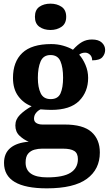

<svg xmlns="http://www.w3.org/2000/svg" viewBox="-20 -790 600 1050"><path d="M236 240Q2 240 2 101Q2 48 37 19Q72 -10 137 -15Q110 -26 87 -47.5Q64 -69 64 -104Q64 -137 89 -162Q114 -187 153 -209Q109 -225 80 -264Q51 -303 51 -364Q51 -452 102 -500.5Q153 -549 260 -549Q295 -549 326 -540Q357 -531 379 -518Q405 -547 429 -560.5Q453 -574 483 -574Q519 -574 537 -557Q555 -540 555 -517Q555 -495 540 -477.5Q525 -460 484 -460Q484 -480 472 -491Q460 -502 446 -502Q426 -502 413 -491Q433 -469 447.5 -435Q462 -401 462 -364Q462 -288 413 -238.5Q364 -189 260 -189Q249 -189 230 -190Q211 -191 202 -192Q188 -186 177 -172.5Q166 -159 166 -141Q166 -125 179 -117Q192 -109 213 -109H334Q434 -109 480 -68.5Q526 -28 526 44Q526 136 455 188Q384 240 236 240ZM257 -248Q297 -248 311 -279.5Q325 -311 325 -365Q325 -421 310.5 -455Q296 -489 256 -489Q217 -489 202 -454Q187 -419 187 -364Q187 -312 202.5 -280Q218 -248 257 -248ZM238 180Q326 180 366 154.5Q406 129 406 80Q406 48 386 35.5Q366 23 325 23H209Q189 23 168.5 28.5Q148 34 134 50Q120 66 120 99Q120 180 238 180ZM256 -626Q220 -626 195.5 -643.5Q171 -661 171 -698Q171 -736 195.5 -753Q220 -770 256 -770Q291 -770 316.5 -753Q342 -736 342 -698Q342 -661 316.5 -643.5Q291 -626 256 -626Z"/></svg>

Font: Noto Serif Bengali
Style: Bold
Weight: 700
Designer: Juan Bruce, Universal Thirst, Indian Type Foundry and the Monotype Design Team.
Foundry: Monotype Imaging Inc.
Version: Version 2.003; ttfautohint (v1.8.4.7-5d5b)